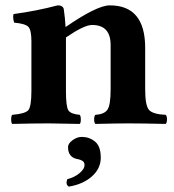

<svg xmlns="http://www.w3.org/2000/svg" viewBox="-20 -464 656 722"><path d="M287.1 50.8Q315.9 50.8 337.4 68.4Q358.9 85.9 358.9 128.9Q358.9 169.9 325.4 199.5Q292 229 238.8 237.8Q225.6 230 232.9 210Q261.7 202.1 279.8 186.5Q297.9 170.9 297.9 157.2Q297.9 151.4 295.9 147.2Q293.9 143.1 289.6 140.6Q285.2 138.2 282.5 137.2Q279.8 136.2 274.4 134.8L269 133.8Q235.8 126.5 235.8 88.9Q235.8 75.7 252.9 63.2Q270 50.8 287.1 50.8ZM228 -122.1Q228 -63 237.1 -49.1Q246.1 -35.2 279.8 -32.2Q283.7 -28.3 283.9 -15.1Q284.2 -2 279.8 2Q193.8 0 163.1 0Q109.9 0 25.9 2Q22 -2 22 -14.9Q22 -27.8 25.9 -32.2Q73.7 -36.1 85.9 -49.1Q98.1 -62 98.1 -122.1V-309.1Q98.1 -351.1 86.7 -363Q75.2 -375 33.2 -378.9Q27.3 -397.9 30.8 -411.1Q115.7 -422.4 196.8 -443.8Q218.8 -443.8 220.2 -426.8Q224.6 -397 226.6 -362.3Q345.7 -444.3 393.1 -443.8Q525.9 -443.8 525.9 -284.2V-127.9Q525.9 -66.9 540.5 -50.5Q555.2 -34.2 603 -32.2Q607.9 -28.3 607.9 -15.1Q607.9 -2 603 2Q517.1 0 460.9 0Q422.9 0 338.9 2Q334 -2 334 -14.9Q334 -27.8 338.9 -32.2Q372.1 -34.2 384 -51.5Q396 -68.8 396 -127.9V-294.9Q396 -370.1 326.2 -370.1Q296.4 -370.1 228 -323.2V-321.3Z"/></svg>

Font: Linux Libertine
Style: Bold
Weight: 700
Designer: Philipp H. Poll
Foundry: Philipp H. Poll
Version: Version 5.0.3